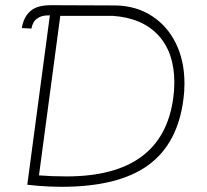

<svg xmlns="http://www.w3.org/2000/svg" viewBox="-20 -711 796 739"><path d="M124 4 85 0 172 -652Q153 -652 142 -649Q131 -646 122 -639Q106 -628 101 -601L64 -603Q71 -647 99 -670Q124 -691 176 -691L427 -690Q506 -688 565.5 -649Q625 -610 657.5 -543Q690 -476 690 -390Q690 -357 686 -329Q664 -157 549.5 -74.5Q435 8 217 8Q170 8 124 4ZM647 -335Q651 -363 651 -394Q651 -508 589.5 -575Q528 -642 414 -650H212L130 -36Q179 -32 236 -32Q607 -32 647 -335Z"/></svg>

Font: Bellota Light
Style: Italic
Weight: 300
Italic angle: -7.5°
Designer: Kemie Guaida
Foundry: Kemie Guaida
Version: Version 4.001